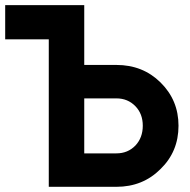

<svg xmlns="http://www.w3.org/2000/svg" viewBox="-20 -720 733 740"><path d="M168 0Q168 -141.6 168 -568.4Q126 -568.4 0 -568.4Q0 -600.6 0 -700.2Q76.2 -700.2 304.7 -700.2Q304.7 -642.6 304.7 -469.7Q335.9 -469.7 428.7 -469.7Q530.3 -469.7 598.6 -402.3Q668 -334 668 -235.4Q668 -135.7 598.6 -68.4Q530.3 0 428.7 0Q341.8 0 168 0ZM304.7 -128.9Q335.9 -128.9 428.7 -128.9Q472.7 -128.9 502 -159.2Q530.3 -189.5 530.3 -235.4Q530.3 -281.2 502 -310.5Q472.7 -340.8 428.7 -340.8Q387.7 -340.8 304.7 -340.8Q304.7 -288.1 304.7 -128.9Z"/></svg>

Font: LeFont
Style: Regular
Weight: 700
Designer: Leryon MEDIA
Version: Version 1.0